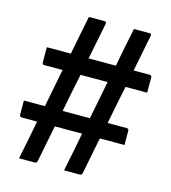

<svg xmlns="http://www.w3.org/2000/svg" viewBox="-110 -810 820 919"><g transform="rotate(15 300.0 -350.0)"><path d="M20 -253H124Q133 -300 142.5 -347.5Q152 -395 161 -442H71Q60 -442 60 -453V-528H179Q188 -576 197.5 -624Q207 -672 217 -720H294Q305 -720 303 -709Q294 -664 285 -618.5Q276 -573 267 -528H402Q411 -576 420.5 -624Q430 -672 440 -720H517Q528 -720 526 -709Q517 -664 508 -618.5Q499 -573 490 -528H569Q574 -528 577 -525Q580 -522 580 -517V-442H473Q463 -395 453.5 -347.5Q444 -300 435 -253H529Q540 -253 540 -242V-172H418Q409 -127 400 -81.5Q391 -36 382 9Q381 16 377 18Q373 20 368 20H292Q302 -28 311.5 -76Q321 -124 330 -172H195Q186 -127 177 -81.5Q168 -36 159 9Q158 16 154 18Q150 20 145 20H69Q79 -28 88.5 -76Q98 -124 107 -172H31Q26 -172 23 -175Q20 -178 20 -183ZM212 -253H347Q356 -300 365.5 -347.5Q375 -395 384 -442H250Q240 -395 230.5 -347.5Q221 -300 212 -253Z"/></g></svg>

Font: Recursive Sn Lnr St Med
Style: Regular
Weight: 500
Version: Version 1.085;hotconv 1.1.0;makeotfexe 2.6.0; ttfautohint (v